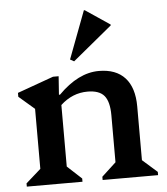

<svg xmlns="http://www.w3.org/2000/svg" viewBox="-55 -834 766 883"><g transform="rotate(-5 328.5 -392.5)"><path d="M33 0V-15L102 -76V-353L30 -415V-433L197 -493H223L217 -408H222Q314 -501 409 -501Q488 -501 529.5 -455.5Q571 -410 571 -323V-75L639 -15V0H383V-15L449 -76V-293Q449 -356 426 -383.5Q403 -411 349 -411Q279 -411 224 -360V-76L290 -15V0ZM300 -555 282 -565 365 -785H369L482 -709V-705Z"/></g></svg>

Font: Platypi Medium
Style: Regular
Weight: 500
Designer: David Sargent
Foundry: Bolt Cutter Type
Version: Version 1.200; ttfautohint (v1.8.4.7-5d5b)